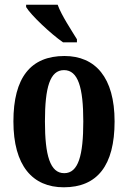

<svg xmlns="http://www.w3.org/2000/svg" viewBox="-20 -786 544 816"><path d="M248 -606H307V-619C284 -657 241 -721 225 -766H91V-756C112 -721 196 -642 248 -606ZM251 10C393 10 467 -82 467 -270C467 -457 385 -548 254 -548C111 -548 37 -457 37 -270C37 -82 118 10 251 10ZM253 -50C193 -50 171 -125 171 -270C171 -414 192 -488 252 -488C312 -488 334 -414 334 -270C334 -125 313 -50 253 -50Z"/></svg>

Font: Noto Serif Devanagari ExtraCondensed
Style: Bold
Weight: 700
Width: 2
Designer: Universal Thirst, Indian Type Foundry and the Monotype Design Team
Foundry: Monotype Imaging Inc.
Version: Version 2.004